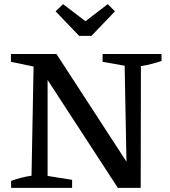

<svg xmlns="http://www.w3.org/2000/svg" viewBox="-20 -912 824 932"><path d="M478 -650H764V-616Q714 -599 664 -591L663 0H552L211 -524V-58L330 -39V0H34V-34Q83 -52 133 -59L143 -589L33 -612V-650H254L594 -127L585 -593L478 -612ZM364 -738 250 -857 286 -892 395 -809 503 -892 538 -857 424 -738Z"/></svg>

Font: Piazzolla Medium
Style: Regular
Weight: 500
Designer: Juan Pablo del Peral
Foundry: Huerta Tipografica
Version: Version 1.330